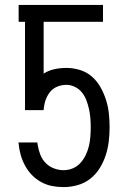

<svg xmlns="http://www.w3.org/2000/svg" viewBox="-20 -755 515 783"><path d="M239 8Q215 8 192 3.5Q169 -1 148 -12.5Q127 -24 110.5 -41Q94 -58 82.5 -79Q71 -100 64.5 -123Q58 -146 56 -169L55 -174H132L134 -163Q137 -143 144.5 -124Q152 -105 166 -90.5Q180 -76 199.5 -68.5Q219 -61 239 -61Q259 -61 277 -68.5Q295 -76 308 -90.5Q321 -105 329.5 -122.5Q338 -140 342.5 -159Q347 -178 348.5 -197.5Q350 -217 350 -236Q350 -255 348.5 -273.5Q347 -292 343 -310Q339 -328 332.5 -345.5Q326 -363 314.5 -377.5Q303 -392 286 -400.5Q269 -409 251 -409Q231 -409 213 -401.5Q195 -394 183 -378.5Q171 -363 165 -344Q159 -325 158 -306H82V-666H56V-735H400V-666H158V-455Q179 -468 202.5 -473Q226 -478 251 -478Q279 -478 306.5 -469.5Q334 -461 355 -442.5Q376 -424 390 -399Q404 -374 412.5 -347Q421 -320 424 -292Q427 -264 427 -236Q427 -207 423.5 -178Q420 -149 411 -121.5Q402 -94 386.5 -69Q371 -44 348 -26Q325 -8 296.5 0Q268 8 239 8Z"/></svg>

Font: Iosevka QP
Style: Regular
Weight: 400
Designer: Belleve Invis
Foundry: Belleve Invis
Version: Version 20.0.0; ttfautohint (v1.8.4)